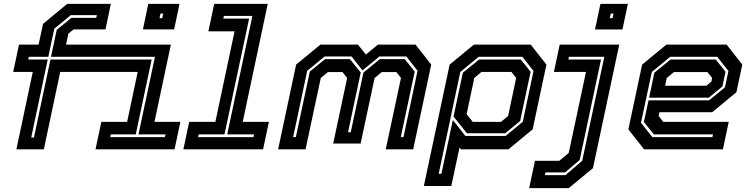

<svg xmlns="http://www.w3.org/2000/svg" viewBox="-20 -770 3867 990"><path d="M64.5 0 149 -399H48L78 -540H179L202 -647L326.5 -750H551.5L524 -618.5H359.5L332.5 -596L320.5 -540H861L776.5 -141.5H910L880 0H472.5L502.5 -141.5H635.5L690 -399H290.5L206 0ZM141 -61H155L240 -463H762L680 -77H551.5L548.5 -63H830.5L833.5 -77H694L779 -477H243L272.5 -616L348 -678H476.5L479.5 -692H345L260 -622L229 -477H128.5L125.5 -463H226ZM717 -618.5 744.5 -750H905.5L878 -618.5ZM802.5 -676H816.5L821.5 -700H807.5Z M925.5 0 955.5 -141.5H1090.5L1189.5 -608.5H1054.5L1084.5 -750H1360.5L1231.5 -141.5H1366.5L1336.5 0ZM1001.5 -63H1287L1290 -77H1151.5L1281.5 -688H1134.5L1131.5 -674H1264.5L1137.5 -77H1004.5Z M1414 0 1507 -437 1632 -540H1825.5L1866.5 -489L1929 -540H2122.5L2203.5 -437L2110.5 0H1969L2047.5 -368L2023.5 -398.5H1948.5L1911.5 -368L1839.5 -30H1698L1770 -368L1746 -398.5H1671L1634 -368L1555.5 0ZM1491.5 -63H1505.5L1577.5 -401L1656 -465H1784.5L1840 -396L1774.5 -88H1788.5L1854 -396L1938.5 -465H2067L2118.5 -401L2046.5 -63H2060.5L2133 -405L2075 -479H1936.5L1849 -407L1792.5 -479H1654L1564 -405Z M2165.5 189 2298.5 -437 2423.5 -540H2716.5L2797.5 -437L2726.5 -103L2601.5 0H2356.5L2349.5 -10L2307 189ZM2242 126H2256L2315 -151L2379.5 -69H2587L2675.5 -142L2731 -404L2673.5 -477H2448L2353.5 -399ZM2417.5 -141.5H2563L2600 -172L2641.5 -368L2617.5 -399H2462.5L2425.5 -368L2386 -181.5ZM2387.5 -83 2318.5 -169 2366.5 -395 2450 -463H2665.5L2716 -400L2662 -146L2585 -83Z M2708.5 200 2738.5 59H2864L2912.5 18.5L3001.5 -399H2836L2866 -540H3173L3037.5 97L2912.5 200ZM2789.5 133H2895.5L2982 59L3096 -477H2913.5L2910.5 -463H3079L2969 55L2893.5 119H2792.5ZM3048 -618 3076 -750H3217.5L3189.5 -618ZM3124 -676H3138L3143.5 -700H3129.5Z M3726.5 -540 3807.5 -437 3777 -294.5 3652.5 -191.5H3380.5L3376 -172L3400 -141.5H3737.5L3707.5 0H3301L3220 -103L3291 -437L3416 -540ZM3670.5 -463 3721 -400 3705 -324.5 3635 -266.5H3327L3354 -395L3437.5 -463ZM3678.5 -477H3435.5L3341 -399L3285 -137L3343.5 -63H3653.5L3656.5 -77H3351.5L3300 -141L3324 -252.5H3636L3718 -319.5L3736 -404ZM3627.5 -398.5H3455L3418 -368L3409.5 -328H3622.5L3648 -349L3652 -368Z"/></svg>

Font: Tourney
Style: Bold Italic
Weight: 700
Italic angle: -12°
Version: Version 1.015